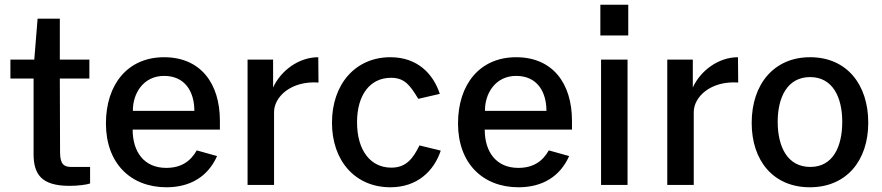

<svg xmlns="http://www.w3.org/2000/svg" viewBox="-20 -782 3729 812"><path d="M358 -530H233V-703H139L125 -530H24V-450H122V-131C122 -46 154 4 274 4C310 4 347 -1 361 -6V-76H281C252 -76 234 -86 234 -138L233 -450H358Z M910 -234V-271C910 -431 827 -540 674 -540C519 -540 428 -424 428 -260C428 -91 533 10 684 10C783 10 859 -34 898 -122L812 -146C785 -98 744 -72 683 -72C590 -72 541 -139 541 -234ZM542 -313C541 -385 585 -461 674 -461C762 -461 802 -395 802 -313Z M1139 0V-308C1139 -372 1210 -441 1327 -433L1326 -540C1244 -540 1168 -484 1135 -412V-530H1027V0Z M1631 -540C1483 -540 1384 -426 1384 -263C1384 -101 1483 10 1631 10C1744 10 1815 -58 1844 -145L1754 -167C1727 -112 1698 -73 1635 -73C1546 -73 1490 -147 1490 -265C1490 -381 1545 -453 1634 -453C1692 -453 1715 -420 1749 -364L1840 -385C1813 -468 1747 -540 1631 -540Z M2399 -234V-271C2399 -431 2316 -540 2163 -540C2008 -540 1917 -424 1917 -260C1917 -91 2022 10 2173 10C2272 10 2348 -34 2387 -122L2301 -146C2274 -98 2233 -72 2172 -72C2079 -72 2030 -139 2030 -234ZM2031 -313C2030 -385 2074 -461 2163 -461C2251 -461 2291 -395 2291 -313Z M2522 -530V0H2634V-530ZM2519 -762V-632H2637V-762Z M2914 0V-308C2914 -372 2985 -441 3102 -433L3101 -540C3019 -540 2943 -484 2910 -412V-530H2802V0Z M3405 10C3560 10 3652 -103 3652 -263C3652 -425 3561 -540 3406 -540C3254 -540 3159 -427 3159 -262C3159 -102 3251 10 3405 10ZM3407 -76C3309 -76 3269 -163 3269 -267C3269 -369 3309 -456 3406 -456C3502 -456 3542 -370 3542 -267C3542 -162 3503 -76 3407 -76Z"/></svg>

Font: Cheyenne Sans Medium
Style: Regular
Weight: 500
Designer: The Public Sans project authors (U.S. Web Design System), Libre Franklin designed by Pablo Impallari and Rodrigo Fuenzal
Foundry: The Cheyenne Sans Project Authors
Version: Version 2.007